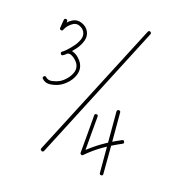

<svg xmlns="http://www.w3.org/2000/svg" viewBox="-90 -660 925 996"><g transform="rotate(-10 372.5 -161.5)"><path d="M311 -573Q316 -581 324 -576Q332 -571 327 -563Q321 -553 314.5 -544Q308 -535 302 -526Q297 -518 289 -523Q281 -529 286 -536Q292 -546 298.5 -555Q305 -564 311 -573Q311 -573 311 -573Q311 -573 311 -573ZM300 -524Q293 -518 287 -525Q281 -533 288 -539Q318 -562 356 -563Q382 -563 400.5 -542Q419 -521 419 -496Q419 -469 399 -449Q379 -429 351 -417Q323 -405 301 -399Q295 -397 288.5 -395.5Q282 -394 275 -394Q266 -394 266 -403Q266 -413 275 -413Q281 -413 287 -415Q293 -417 299 -417Q316 -417 329 -403.5Q342 -390 348.5 -371.5Q355 -353 355 -338Q355 -309 336 -288Q317 -267 289.5 -256.5Q262 -246 236 -246Q213 -246 186 -256Q159 -266 152 -291Q152 -291 152 -291Q152 -291 152 -291Q149 -300 158 -303Q167 -306 170 -297Q176 -278 198 -271.5Q220 -265 236 -265Q256 -265 279.5 -273.5Q303 -282 319.5 -298Q336 -314 336 -338Q336 -347 331.5 -361.5Q327 -376 318.5 -387Q310 -398 299 -398Q293 -398 287 -396Q281 -394 275 -394Q266 -394 266 -403Q266 -413 275 -413Q280 -413 285.5 -414.5Q291 -416 296 -417Q314 -422 338.5 -432Q363 -442 381.5 -458Q400 -474 400 -496Q400 -513 387.5 -528.5Q375 -544 357 -544Q325 -543 300 -524Q300 -524 300 -524Q300 -524 300 -524ZM743 -436Q748 -428 741 -422Q579 -297 417 -172Q255 -47 93 78Q93 78 93 78Q93 78 93 78Q85 83 80 76Q74 68 81 62Q243 -63 405 -187.5Q567 -312 729 -437Q737 -443 743 -436ZM511 -63Q520 -59 516 -50Q481 25 446 99.5Q411 174 375 249Q371 258 363 254Q354 250 358 241Q393 166 428 91.5Q463 17 498 -58Q503 -67 511 -63ZM381 -59Q385 -67 394 -62Q402 -58 397 -49Q371 -5 345.5 40Q320 85 294 130Q291 135 285 126Q278 117 283 116Q339 101 391 96Q443 91 501 93Q511 93 510 103Q510 112 501 112Q444 110 393 114.5Q342 119 289 134Q283 136 279 131Q275 125 278 120Q304 76 329.5 31Q355 -14 381 -59Q381 -59 381 -59Q381 -59 381 -59Z"/></g></svg>

Font: FRB American Cursive Guidelines Arrows Extralight
Style: Italic
Weight: 200
Italic angle: -25°
Version: Version 2.0;Modular Font Editor K font №1